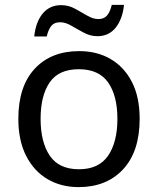

<svg xmlns="http://www.w3.org/2000/svg" viewBox="-20 -755 645 785"><path d="M551 -269Q551 -136 483.5 -63Q416 10 301 10Q230 10 174.5 -22.5Q119 -55 87 -117.5Q55 -180 55 -269Q55 -402 122 -474Q189 -546 304 -546Q377 -546 432.5 -513.5Q488 -481 519.5 -419.5Q551 -358 551 -269ZM146 -269Q146 -174 183.5 -118.5Q221 -63 303 -63Q384 -63 422 -118.5Q460 -174 460 -269Q460 -364 422 -418Q384 -472 302 -472Q220 -472 183 -418Q146 -364 146 -269ZM120 -606Q126 -665 154.5 -699.5Q183 -734 230 -734Q260 -734 286.5 -719.5Q313 -705 337 -691Q361 -677 382 -677Q405 -677 417.5 -691.5Q430 -706 437 -735H487Q481 -677 453 -642Q425 -607 378 -607Q350 -607 323.5 -621Q297 -635 272.5 -649.5Q248 -664 226 -664Q202 -664 190 -649.5Q178 -635 171 -606Z"/></svg>

Font: Noto Sans Old South Arabian
Style: Regular
Weight: 400
Designer: Monotype Design Team
Foundry: Monotype Imaging Inc.
Version: Version 2.001; ttfautohint (v1.8.4.7-5d5b)